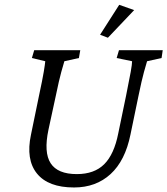

<svg xmlns="http://www.w3.org/2000/svg" viewBox="-20 -786 710 814"><path d="M125 -573.2H320.3L314.5 -540L252.9 -526.4Q249 -513.7 239.7 -480.5Q230.5 -447.3 216.8 -380.9L185.5 -236.3Q165 -139.6 194.8 -93.8Q224.6 -47.9 305.7 -47.9Q379.9 -47.9 421.9 -89.8Q463.9 -131.8 481.4 -220.7L514.6 -380.9Q528.3 -449.2 534.2 -481.4Q540 -513.7 540 -526.4L474.6 -540L484.4 -573.2H669.9L665 -540L603.5 -526.4Q599.6 -513.7 590.3 -480.5Q581.1 -447.3 567.4 -380.9L533.2 -215.8Q510.7 -104.5 448.7 -47.9Q386.7 8.8 293.9 8.8Q184.6 8.8 136.7 -50.3Q88.9 -109.4 111.3 -214.8L145.5 -380.9Q160.2 -449.2 165.5 -481.4Q170.9 -513.7 171.9 -526.4L115.2 -540ZM437.5 -626 404.3 -638.7 485.4 -765.6 548.8 -743.2Z"/></svg>

Font: Crimson Pro Light
Style: Italic
Weight: 300
Italic angle: -12°
Designer: Jacques Le Bailly
Foundry: Baron von Fonthausen
Version: Version 1.003